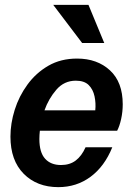

<svg xmlns="http://www.w3.org/2000/svg" viewBox="-20 -760 542 790"><path d="M220 10Q132 10 77.5 -45Q23 -100 23 -198Q23 -252 40.5 -308Q58 -364 93 -412Q128 -460 179 -489.5Q230 -519 297 -519Q380 -519 432.5 -470.5Q485 -422 485 -331Q485 -300 478.5 -270.5Q472 -241 462 -222H144Q142 -204 142 -188Q142 -133 165.5 -107Q189 -81 231 -81Q267 -81 291.5 -99.5Q316 -118 332 -154H442Q410 -75 352.5 -32.5Q295 10 220 10ZM292 -428Q244 -428 212 -391Q180 -354 163 -306H372Q375 -335 369 -363.5Q363 -392 345 -410Q327 -428 292 -428ZM318 -583 199 -740H344L409 -583Z"/></svg>

Font: Instrument Sans SemiCondensed SemiBold Italic
Style: Regular
Weight: 600
Width: 4
Italic angle: -13°
Designer: Rodrigo Fuenzalida
Foundry: fragTYPE
Version: Version 1.000; ttfautohint (v1.8.4.7-5d5b);gftools[0.9.28]